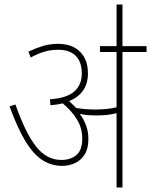

<svg xmlns="http://www.w3.org/2000/svg" viewBox="-20 -825 665 845"><path d="M369 -213Q369 -171 352.5 -145Q336 -119 309.5 -107Q283 -95 254 -95Q206 -95 166.5 -120.5Q127 -146 92 -203.5Q57 -261 22 -357L48 -365Q92 -240 138.5 -180.5Q185 -121 250 -121Q290 -121 316 -142.5Q342 -164 342 -215Q342 -262 318 -300.5Q294 -339 256 -370Q231 -364 202 -362L200 -388Q273 -393 306.5 -422Q340 -451 340 -502Q340 -552 313.5 -579Q287 -606 236 -606Q204 -606 175.5 -597.5Q147 -589 115 -572L105 -598Q140 -614 170 -623Q200 -632 236 -632Q297 -632 332 -597.5Q367 -563 367 -502Q367 -414 284 -380Q292 -373 300 -365Q308 -357 315 -350Q337 -346 359 -344.5Q381 -343 399 -343Q420 -343 444.5 -345Q469 -347 493 -353V-596H420V-622H625V-596H519V0H493V-327Q471 -321 448 -319Q425 -317 404 -317Q385 -317 366 -318.5Q347 -320 331 -324Q349 -300 359 -272.5Q369 -245 369 -213ZM493 -615V-805H519V-615Z"/></svg>

Font: Noto Sans SemiCondensed Thin
Style: Regular
Weight: 100
Width: 4
Designer: Monotype Design Team
Foundry: Monotype Imaging Inc.
Version: Version 2.013; ttfautohint (v1.8.4.7-5d5b)